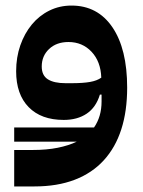

<svg xmlns="http://www.w3.org/2000/svg" viewBox="-20 -430 515 690"><path d="M31 28H318Q345 -11 345 -65V-90H339Q325 -44 291.5 -21.5Q258 1 209 1Q128 1 83 -45Q38 -91 38 -174Q38 -224 53 -267Q68 -310 94.5 -342Q121 -374 157.5 -392Q194 -410 237 -410Q331 -410 384 -332Q437 -254 437 -115Q437 -31 416 34.5Q395 100 353 146Q311 192 248.5 216Q186 240 104 240H31V109H97Q148 109 187.5 101Q227 93 256 79H31ZM237 -131Q278 -131 303.5 -135.5Q329 -140 344 -151Q342 -209 309 -244Q276 -279 226 -279Q183 -279 156.5 -254Q130 -229 130 -191Q130 -159 152 -145Q174 -131 216 -131Z"/></svg>

Font: IBM Plex Sans Arabic SmBld
Style: Regular
Weight: 600
Designer: Mike Abbink, Paul van der Laan, Pieter van Rosmalen, Wael Morcos, Khajak Apelian
Foundry: Bold Monday
Version: Version 1.005